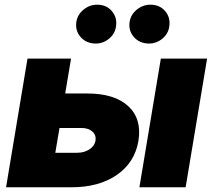

<svg xmlns="http://www.w3.org/2000/svg" viewBox="-20 -794 902 814"><path d="M256.4 -397.7H349.4Q465.6 -397.7 523.8 -343.9Q582 -290.1 566.8 -196Q551.1 -104.8 475.3 -52.4Q399.5 0 282.7 0H5.7L96.6 -545.5H281.2ZM571 0 661.9 -545.5H858L767 0ZM386.4 -609.4Q345.9 -609.4 321.7 -637.1Q297.6 -664.8 304 -703.1Q309.3 -733 334.7 -753.6Q360.1 -774.1 392 -774.1Q431.5 -774.1 454.7 -746.4Q478 -718.8 471.6 -680.4Q467.3 -650.6 442.3 -630Q417.3 -609.4 386.4 -609.4ZM612.2 -609.4Q571.7 -609.4 547.6 -637.1Q523.4 -664.8 529.8 -703.1Q535.2 -733 560.5 -753.6Q585.9 -774.1 617.9 -774.1Q657.3 -774.1 680.6 -746.4Q703.8 -718.8 697.4 -680.4Q693.2 -650.6 668.1 -630Q643.1 -609.4 612.2 -609.4ZM232.2 -251.4 214.5 -146.3H306.8Q337 -146.3 359 -160.7Q381 -175.1 384.9 -197.4Q388.5 -221.2 371.6 -236.3Q354.8 -251.4 325.3 -251.4Z"/></svg>

Font: Karasuma Gothic
Style: Italic
Weight: 900
Italic angle: -9.39999°
Designer: Rasmus Andersson / Ryoko Nishizuka
Foundry: Genbu
Version: Version 1.00